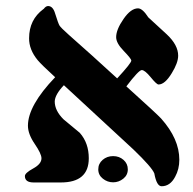

<svg xmlns="http://www.w3.org/2000/svg" viewBox="-20 -612 646 644"><path d="M427.7 -110.4Q385.7 -149.9 194.3 -326.2Q164.1 -294.4 163.6 -271.5Q163.6 -241.2 192.9 -211.9Q220.7 -189 247.6 -166.5Q277.8 -132.3 277.8 -81.1Q277.8 0 184.1 0H92.8Q63.5 0 63.5 -21.5Q63.5 -31.7 91.3 -46.9Q119.1 -62 119.1 -81.1Q119.1 -96.2 96.4 -129.4Q73.7 -162.6 73.7 -190.4Q73.7 -257.8 165 -353Q119.1 -395 106.4 -410.2Q77.1 -445.8 77.6 -483.9Q77.6 -545.9 125.5 -581.5L127 -582.5Q133.3 -591.3 141.1 -591.8Q157.7 -591.8 165 -566.4Q175.3 -533.2 179.7 -526.1Q184.1 -519 210.9 -495.1Q284.7 -430.2 373 -349.1Q419.9 -399.9 420.4 -408.7Q420.4 -415 395 -441.2Q369.6 -467.3 369.6 -487.3Q369.6 -512.7 394.3 -548.3Q418.9 -584 442.9 -584Q458 -584 477.5 -553.7L539.6 -496.6Q577.6 -460.9 577.6 -425.3Q577.6 -401.4 556.2 -366.7Q533.2 -328.6 511.7 -328.6Q505.4 -328.6 485.6 -352.8Q465.8 -377 455.6 -377Q445.3 -377 403.8 -322.3Q507.8 -228.5 520.5 -214.4Q581.5 -146 581.5 -76.2Q581.5 -44.4 567.4 -19Q550.8 12.7 522 12.7Q505.4 12.7 497.6 -30.3Q489.7 -50.8 427.7 -110.4ZM324.2 -75.7Q338.9 -88.4 359.4 -88.4Q379.9 -88.4 394.3 -75.7Q408.7 -63 408.7 -43.9Q408.7 -24.9 393.6 -12.7Q378.4 -0.5 359.4 -0.5Q340.3 -0.5 325 -12.7Q309.6 -24.9 309.6 -43.9Q309.6 -63 324.2 -75.7Z"/></svg>

Font: Accordance
Style: Bold-Italic
Weight: 700
Italic angle: -11°
Version: Version 1.2 (build January 31, 2020) Miklal Software Solutio